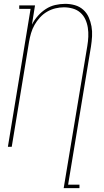

<svg xmlns="http://www.w3.org/2000/svg" viewBox="-20 -763 540 998"><path d="M311 215 434 -525Q438 -549 439 -572.5Q440 -596 436.5 -619Q433 -642 423.5 -662.5Q414 -683 397.5 -697.5Q381 -712 358.5 -718.5Q336 -725 312 -725Q290 -725 267.5 -719.5Q245 -714 224.5 -702Q204 -690 187.5 -672Q171 -654 159.5 -633.5Q148 -613 141.5 -591Q135 -569 131 -546L41 0H21L139 -717H80V-735H162L146 -635Q158 -659 176.5 -680Q195 -701 218 -716Q241 -731 267 -737Q293 -743 319 -743Q345 -743 369.5 -736Q394 -729 412.5 -712.5Q431 -696 441 -673.5Q451 -651 455.5 -626Q460 -601 458.5 -574.5Q457 -548 453 -522L334 197H393V215Z"/></svg>

Font: Iosevka Curly Slab Thin
Style: Italic
Weight: 100
Italic angle: -9°
Monospace: yes
Designer: Belleve Invis
Foundry: Belleve Invis
Version: Version 22.1.2; ttfautohint (v1.8.4)